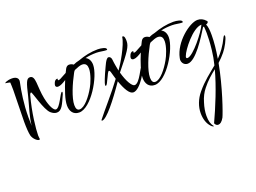

<svg xmlns="http://www.w3.org/2000/svg" viewBox="-124 -745 1935 1450"><g transform="rotate(-20 843.5 -20.0)"><path d="M99 62C104 62 106 60 106 55C106 51 103 45 103 28C103 -22 117 -156 151 -278C154 -291 161 -296 164 -296C173 -296 209 -140 250 -106C265 -93 281 -86 296 -86C336 -86 352 -128 385 -203C387 -209 388 -213 388 -216C388 -219 387 -221 385 -221C369 -221 331 -111 297 -111C282 -111 258 -144 242 -220C221 -320 242 -407 194 -407C167 -407 157 -379 133 -275C113 -195 90 -133 82 -58V-67C82 -82 81 -101 81 -126C81 -231 97 -330 112 -401C113 -404 113 -408 113 -411C113 -423 104 -445 64 -445C25 -445 4 -431 4 -428C2 -428 39 -423 42 -420C43 -404 44 -382 44 -358C44 -287 39 -182 39 -105C39 -57 42 -17 47 6C56 39 86 62 99 62Z M455 -29C552 -29 676 -239 676 -332C676 -367 660 -390 639 -399C666 -406 697 -409 730 -409C757 -409 786 -401 807 -401C812 -401 815 -402 815 -405C815 -414 807 -420 792 -424C777 -428 762 -430 747 -430C694 -430 638 -418 587 -399C571 -396 554 -390 539 -383C530 -390 519 -395 504 -395C495 -395 483 -390 475 -375L460 -345C439 -334 421 -324 408 -317C401 -313 395 -312 391 -312C388 -312 386 -313 386 -316C386 -317 386 -319 387 -320C387 -321 388 -322 388 -323C388 -325 387 -326 384 -326C361 -326 352 -292 352 -283C352 -275 358 -267 371 -267C390 -267 415 -281 438 -296C425 -265 413 -233 402 -198C391 -163 385 -134 385 -110C385 -65 407 -29 455 -29ZM466 -50C447 -50 438 -65 438 -94C438 -152 482 -254 520 -324C523 -331 528 -337 533 -342C558 -353 582 -362 597 -362C628 -362 637 -342 637 -315C637 -271 609 -204 593 -177C559 -116 506 -50 466 -50Z M597 88C632 88 722 -25 808 -151C832 -83 860 -32 891 -32C949 -32 1024 -173 1024 -195C1024 -199 1022 -201 1019 -201C1005 -201 961 -80 919 -80C898 -80 867 -130 846 -207C950 -335 975 -371 975 -414C975 -429 974 -457 959 -457C956 -457 954 -456 954 -454C946 -391 870 -264 841 -225C836 -253 829 -285 826 -318C825 -334 815 -346 803 -346C782 -346 758 -280 757 -281C728 -220 708 -168 708 -157C708 -152 709 -150 712 -150C716 -150 721 -155 726 -165C730 -172 734 -181 738 -190L747 -208C751 -217 755 -226 759 -233C764 -243 769 -248 772 -248C776 -248 779 -244 782 -237C787 -216 795 -194 800 -174C735 -85 641 19 594 80C593 83 592 84 592 84C592 87 594 88 597 88Z M1063 -29C1160 -29 1284 -239 1284 -332C1284 -367 1268 -390 1247 -399C1274 -406 1305 -409 1338 -409C1365 -409 1394 -401 1415 -401C1420 -401 1423 -402 1423 -405C1423 -414 1415 -420 1400 -424C1385 -428 1370 -430 1355 -430C1302 -430 1246 -418 1195 -399C1179 -396 1162 -390 1147 -383C1138 -390 1127 -395 1112 -395C1103 -395 1091 -390 1083 -375L1068 -345C1047 -334 1029 -324 1016 -317C1009 -313 1003 -312 999 -312C996 -312 994 -313 994 -316C994 -317 994 -319 995 -320C995 -321 996 -322 996 -323C996 -325 995 -326 992 -326C969 -326 960 -292 960 -283C960 -275 966 -267 979 -267C998 -267 1023 -281 1046 -296C1033 -265 1021 -233 1010 -198C999 -163 993 -134 993 -110C993 -65 1015 -29 1063 -29ZM1074 -50C1055 -50 1046 -65 1046 -94C1046 -152 1090 -254 1128 -324C1131 -331 1136 -337 1141 -342C1166 -353 1190 -362 1205 -362C1236 -362 1245 -342 1245 -315C1245 -271 1217 -204 1201 -177C1167 -116 1114 -50 1074 -50Z M1410 417C1425 417 1441 406 1457 377C1472 346 1537 162 1571 -21C1592 -40 1612 -61 1629 -82C1654 -112 1687 -174 1687 -195C1687 -200 1686 -202 1683 -202C1680 -202 1676 -198 1672 -190C1643 -129 1611 -87 1576 -52C1587 -116 1594 -180 1594 -237C1594 -272 1592 -305 1581 -325C1594 -330 1600 -336 1600 -342C1600 -345 1599 -347 1597 -349C1577 -372 1555 -381 1531 -381C1468 -381 1332 -277 1308 -156C1307 -151 1306 -146 1306 -143C1306 -118 1323 -95 1351 -95C1417 -95 1509 -244 1553 -315L1561 -317C1562 -302 1564 -285 1564 -264C1564 -231 1563 -188 1556 -129C1552 -92 1545 -53 1535 -14C1484 29 1429 68 1373 136C1334 183 1314 238 1314 290C1314 335 1326 376 1353 404C1360 412 1368 416 1373 416C1374 416 1374 416 1375 416C1375 415 1375 415 1375 415C1375 415 1375 415 1375 415C1375 415 1375 415 1375 415C1375 415 1375 415 1375 415C1375 415 1375 415 1375 415C1375 414 1374 413 1372 411C1356 392 1348 363 1348 324C1348 292 1354 257 1366 220C1377 182 1394 149 1416 122C1451 77 1491 43 1528 14C1494 141 1434 286 1383 396C1389 410 1398 417 1410 417ZM1364 -136C1357 -136 1354 -139 1354 -145C1354 -148 1355 -151 1357 -156C1370 -196 1477 -337 1548 -337C1528 -288 1410 -136 1364 -136Z"/></g></svg>

Font: Comforter
Style: Regular
Weight: 400
Designer: Robert E. Leuschke
Foundry: Robert E. Leuschke
Version: Version 1.013; ttfautohint (v1.8.3)